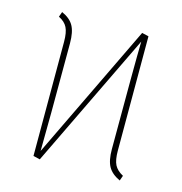

<svg xmlns="http://www.w3.org/2000/svg" viewBox="-85 -604 651 687"><g transform="rotate(15 240.5 -260.0)"><path d="M383.8 -96.2Q383.8 -62 392.8 -44.2Q401.9 -26.4 424.8 -14.2L418 4.9Q387.2 -9.3 374.5 -31.7Q361.8 -54.2 361.8 -96.2Q361.8 -415 363.8 -495.1L122.1 5.9L97.2 0V-422.9Q97.2 -457.5 88.1 -475.6Q79.1 -493.7 56.2 -504.9L63 -523.9Q93.8 -510.3 106.4 -487.8Q119.1 -465.3 119.1 -422.9Q119.1 -109.9 117.2 -23.9L358.9 -525.9L383.8 -520Z"/></g></svg>

Font: Fira Sans Compressed Thin
Style: Regular
Weight: 100
Width: 1
Designer: Carrois Corporate & Edenspiekermann AG
Foundry: Carrois Corporate GbR & Edenspiekermann AG
Version: Version 4.203;PS 004.203;hotconv 1.0.88;makeotf.lib2.5.64775